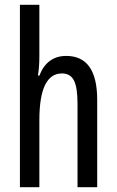

<svg xmlns="http://www.w3.org/2000/svg" viewBox="-20 -780 486 800"><path d="M144 -760H63V0H144V-279Q144 -474 238 -474Q273 -474 288 -445Q303 -416 303 -348V0H385V-364Q385 -547 256 -547Q176 -547 144 -465H138Q144 -501 144 -545Z"/></svg>

Font: Noto Sans Display Condensed
Style: Regular
Weight: 400
Width: 3
Designer: Monotype Design Team
Foundry: Monotype Imaging Inc.
Version: Version 1.900